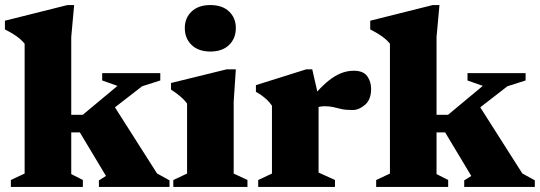

<svg xmlns="http://www.w3.org/2000/svg" viewBox="-28 -740 2138 760"><path d="M321 -233 409 -343.5 593.5 -53.5 643 -26V0H363.5V-26L391.5 -43.5L288 -216H182.5V-285.5H299.5L437 -400L376.5 -421.5V-450.5H606.5V-421.5L534.5 -398.5ZM254 -51 300 -27.5V0H15V-27.5L69.5 -53V-567Q61.5 -577 50.8 -586.2Q40 -595.5 25.5 -604.5Q11 -613.5 -8.5 -623.5V-658L239 -720H265.5L254 -593.5Z M804.5 -536Q757.5 -536 730.5 -562Q703.5 -588 703.5 -629Q703.5 -669 730.5 -694.5Q757.5 -720 804.5 -720Q852 -720 878.8 -694.5Q905.5 -669 905.5 -629Q905.5 -588 878.8 -562Q852 -536 804.5 -536ZM905.5 -465.5 897 -337.5V-53L951.5 -27.5V0H658V-27.5L712.5 -53V-330Q705 -340.5 695 -350Q685 -359.5 673.5 -368.2Q662 -377 649 -385V-411.5L869 -465.5Z M1372.5 -460Q1410 -460 1425.5 -438.5Q1441 -417 1441 -388Q1441 -346 1417 -325.2Q1393 -304.5 1368.5 -304.5Q1341 -304.5 1324 -308.2Q1307 -312 1292.2 -315.8Q1277.5 -319.5 1257.5 -319.5Q1245.5 -319.5 1235.8 -317.2Q1226 -315 1217 -310Q1208 -305 1197.5 -296.5L1185 -327.5Q1214 -364 1238.5 -389.2Q1263 -414.5 1285.2 -430Q1307.5 -445.5 1329 -452.8Q1350.5 -460 1372.5 -460ZM1233 -356V-57L1298 -27.5V0H994V-27.5L1048.5 -53V-321.5Q1040 -334 1030.2 -343.5Q1020.5 -353 1009.2 -361.2Q998 -369.5 985 -376.5V-403L1184 -465.5H1208Z M1767 -233 1855 -343.5 2039.5 -53.5 2089 -26V0H1809.5V-26L1837.5 -43.5L1734 -216H1628.5V-285.5H1745.5L1883 -400L1822.5 -421.5V-450.5H2052.5V-421.5L1980.5 -398.5ZM1700 -51 1746 -27.5V0H1461V-27.5L1515.5 -53V-567Q1507.5 -577 1496.8 -586.2Q1486 -595.5 1471.5 -604.5Q1457 -613.5 1437.5 -623.5V-658L1685 -720H1711.5L1700 -593.5Z"/></svg>

Font: Newsreader 16pt 16pt ExtraBold
Style: Regular
Weight: 800
Version: Version 1.003